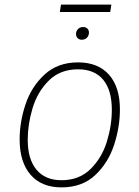

<svg xmlns="http://www.w3.org/2000/svg" viewBox="-20 -801 603 831"><path d="M65 -198Q65 -273 90.5 -349.5Q116 -426 173 -478.5Q230 -531 318 -531Q404 -531 451.5 -478Q499 -425 499 -327Q499 -252 474 -174.5Q449 -97 392.5 -43.5Q336 10 246 10Q160 10 112.5 -44.5Q65 -99 65 -198ZM464 -326Q464 -411 426.5 -456Q389 -501 318 -501Q240 -501 191 -452Q142 -403 121 -333Q100 -263 100 -196Q100 -112 138 -66.5Q176 -21 246 -21Q323 -21 372 -69.5Q421 -118 442.5 -188Q464 -258 464 -326ZM309 -654Q309 -666 317.5 -675Q326 -684 340 -684Q351 -684 358 -677.5Q365 -671 365 -660Q365 -647 356.5 -638Q348 -629 334 -629Q323 -629 316 -636Q309 -643 309 -654ZM239 -749 244 -781H462L457 -749Z"/></svg>

Font: FiraGO UltraLight
Style: Italic
Weight: 200
Italic angle: -8°
Designer: bBox Type GmbH
Foundry: bBox Type GmbH
Version: Version 1.001